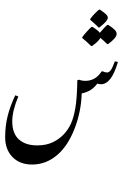

<svg xmlns="http://www.w3.org/2000/svg" viewBox="-20 -1200 1153 1798"><path d="M280.3 340.8Q165 340.8 96.7 270.3Q28.3 199.7 28.3 84.5Q28.3 -21 52 -114.7Q75.7 -208.5 123 -307.6L151.4 -296.9Q94.7 -160.6 94.7 -63.5Q94.7 49.3 156.7 105.5Q218.8 161.6 328.6 161.6Q414.1 161.6 475.6 131.3Q537.1 101.1 578.4 56.6Q619.6 12.2 644.8 -43.2Q669.9 -98.6 685.5 -187.3Q701.2 -275.9 704.1 -448.2L719.7 -453.6Q747.1 -442.9 779.8 -442.9Q873.5 -442.9 930.7 -529.8L940.4 -532.7Q964.8 -521 983.4 -521Q1000 -521 1016.8 -542.7Q1033.7 -564.5 1055.7 -626L1084.5 -619.6Q1051.3 -508.8 1012.2 -460Q973.1 -411.1 925.3 -411.1Q908.7 -411.1 890.1 -416.5Q839.4 -343.8 745.1 -325.2Q740.2 -151.9 676.5 9.8Q612.8 171.4 510.3 256.1Q407.7 340.8 280.3 340.8ZM413.1 -660.2ZM314 578.1ZM849.1 -851.6ZM928.2 -32.7ZM750.5 -843.8V-852.5Q763.2 -870.6 794.7 -905.8Q826.2 -940.9 837.9 -948.2H846.7Q900.9 -913.6 914.6 -892.6Q927.7 -908.7 951.7 -934.6Q975.6 -960.4 985.4 -966.8H994.1Q1032.7 -941.9 1052.5 -922.6Q1072.3 -903.3 1072.3 -882.3Q1072.3 -845.2 992.2 -787.1H983.4Q949.7 -821.3 919.9 -845.2Q904.8 -814 842.3 -769H833.5Q790 -812 750.5 -843.8ZM824.7 -1014.2V-1022Q844.7 -1050.3 872.8 -1078.4Q900.9 -1106.4 908.2 -1109.9H916Q946.8 -1088.9 968.3 -1070.3Q989.7 -1051.8 989.7 -1034.2Q989.7 -1021 974.9 -1001.7Q960 -982.4 911.6 -942.9H902.8Q892.1 -955.1 861.8 -981.9Q831.5 -1008.8 824.7 -1014.2ZM910.6 -867.2ZM910.6 -1180.2ZM910.6 -765.1Z"/></svg>

Font: Noto Nastaliq Urdu
Style: Regular
Weight: 400
Designer: Monotype Design Team
Foundry: Monotype Imaging Inc.
Version: Version 1.02 uh